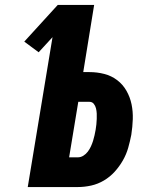

<svg xmlns="http://www.w3.org/2000/svg" viewBox="-20 -755 640 775"><path d="M92 0 192 -605 136 -544 78 -587 213 -735H360L316 -464H341Q372 -464 401 -456.5Q430 -449 453 -431.5Q476 -414 490.5 -388.5Q505 -363 511 -334Q517 -305 516 -274Q515 -243 510 -211Q505 -185 497.5 -158.5Q490 -132 476 -107.5Q462 -83 443 -62Q424 -41 399.5 -26.5Q375 -12 348 -6Q321 0 294 0ZM295 -120Q306 -120 316.5 -126.5Q327 -133 334.5 -143Q342 -153 347 -164Q352 -175 355.5 -186Q359 -197 361.5 -208.5Q364 -220 366 -231Q368 -242 369 -253Q370 -264 370.5 -275Q371 -286 370.5 -296.5Q370 -307 367.5 -317.5Q365 -328 358.5 -336Q352 -344 341 -344H296L259 -120Z"/></svg>

Font: Iosevka Heavy Extended Oblique
Style: Regular
Weight: 900
Width: 7
Italic angle: -9°
Monospace: yes
Designer: Belleve Invis
Foundry: Belleve Invis
Version: Version 32.5.0; ttfautohint (v1.8.4)